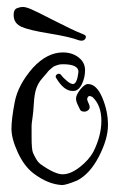

<svg xmlns="http://www.w3.org/2000/svg" viewBox="-20 -514 363 553"><path d="M218 -416Q231 -412 226 -403Q221 -394 207 -398Q181 -408 122.5 -417.5Q64 -427 42.5 -436.5Q21 -446 19.5 -467Q18 -488 31 -491Q38 -494 46 -494Q54 -494 68.5 -488Q83 -482 136.5 -454.5Q190 -427 218 -416ZM233 -272Q258 -272 274.5 -233Q291 -194 291 -154Q291 -114 265 -63.5Q239 -13 202 6Q170 19 159 19Q118 17 76 -15Q49 -36 31 -75.5Q13 -115 13 -143Q13 -171 22.5 -220.5Q32 -270 75 -319Q116 -363 161 -363Q188 -363 206.5 -348.5Q225 -334 225 -312Q225 -290 215.5 -271Q206 -252 191 -252Q190 -252 189 -252Q164 -252 142 -289Q139 -293 141.5 -297Q144 -301 148.5 -301.5Q153 -302 156 -298Q160 -292 171.5 -282Q183 -272 190 -272Q202 -272 206 -307Q206 -329 161 -329Q152 -329 146.5 -327Q141 -325 138 -324Q135 -323 131.5 -320Q128 -317 126 -315.5Q124 -314 120.5 -310.5Q117 -307 116 -305Q111 -299 100.5 -287Q90 -275 84.5 -259Q79 -243 77.5 -216.5Q76 -190 73.5 -174Q71 -158 71 -152V-120Q71 -83 75 -74Q79 -65 82 -60Q88 -48 97 -41Q138 -12 160.5 -12Q183 -12 209.5 -32.5Q236 -53 249 -77Q272 -123 272 -166.5Q272 -210 247 -234Q233 -243 231 -228Q231 -225 236 -214.5Q241 -204 235.5 -198Q230 -192 221.5 -192.5Q213 -193 210.5 -198.5Q208 -204 203.5 -213Q199 -222 199 -231Q199 -240 211 -256Q224 -272 233 -272Z"/></svg>

Font: Ruge Boogie
Style: Regular
Weight: 400
Version: Version 1.003